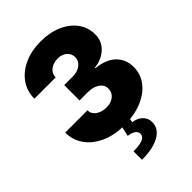

<svg xmlns="http://www.w3.org/2000/svg" viewBox="-279 -852 1209 1209"><g transform="rotate(-45 325.5 -247.5)"><path d="M320.3 9.8Q234.4 9.8 167.7 -19.8Q101.1 -49.3 63.2 -101.6Q25.4 -153.8 25.4 -221.7H223.6Q223.6 -189.9 251.5 -169.7Q279.3 -149.4 322.3 -149.4Q363.3 -149.4 388.7 -170.7Q414.1 -191.9 414.1 -225.6Q414.1 -258.8 384.3 -279.8Q354.5 -300.8 306.6 -300.8H232.4V-437.5H306.6Q350.6 -437.5 378.4 -458.7Q406.2 -480 406.2 -512.7Q406.2 -544.4 382.8 -564.7Q359.4 -585 322.3 -585Q281.2 -585 254.9 -564Q228.5 -543 228.5 -509.8H39.1Q39.1 -576.7 75.4 -627.9Q111.8 -679.2 175.8 -708.3Q239.7 -737.3 322.3 -737.3Q402.8 -737.3 464.8 -710Q526.9 -682.6 561.8 -634.8Q596.7 -586.9 596.7 -525.4Q596.7 -464.8 554.4 -425.5Q512.2 -386.2 447.3 -378.9V-374Q535.2 -364.3 579.1 -320.1Q623 -275.9 623 -209Q623 -145 584.5 -95.5Q545.9 -45.9 477.8 -18.1Q409.7 9.8 320.3 9.8ZM305.7 -2.9H376L370.1 30.3Q412.1 36.6 435.8 60.1Q459.5 83.5 460 118.2Q460.4 175.8 403.3 208.7Q346.2 241.7 246.1 241.2V166Q353 166 355.5 122.1Q358.4 81.5 289.1 71.3Z"/></g></svg>

Font: Inter Tight Black
Style: Regular
Weight: 900
Designer: Rasmus Andersson
Foundry: rsms
Version: Version 3.004; ttfautohint (v1.8.4.7-5d5b)